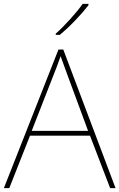

<svg xmlns="http://www.w3.org/2000/svg" viewBox="-20 -972 617 992"><path d="M435 -296H144L260 -593Q268 -613 277 -636.5Q286 -660 293 -682Q303 -654 311 -632.5Q319 -611 325 -594ZM549 0H577L307 -716H282L0 0H28L135 -271H445ZM437 -952H407Q385 -920 343.5 -874Q302 -828 268 -798V-792H289Q329 -825 370 -868Q411 -911 437 -945Z"/></svg>

Font: Noto Sans UI Thin
Style: Regular
Weight: 250
Designer: Monotype Design Team
Foundry: Monotype Imaging Inc.
Version: Version 1.901